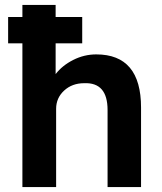

<svg xmlns="http://www.w3.org/2000/svg" viewBox="-20 -760 658 780"><path d="M71 0V-584H13V-691H71V-740H206V-691H314V-584H206V-459Q233 -494 277.5 -516.5Q322 -539 371 -539Q553 -539 553 -323V0H417V-313Q417 -426 322 -422Q273 -422 240.5 -392Q208 -362 208 -318V0Z"/></svg>

Font: Lexend SemiBold
Style: Regular
Weight: 600
Designer: Bonnie Shaver-Troup, Thomas Jockin
Foundry: Lexend
Version: Version 1.005; ttfautohint (v1.8.3)